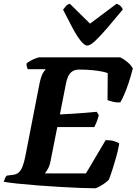

<svg xmlns="http://www.w3.org/2000/svg" viewBox="-31 -1012 734 1032"><path d="M478 0Q448 0 397.5 -2Q347 -4 288 -7.5Q229 -11 170.5 -15.5Q112 -20 64 -25Q16 -30 -11 -35Q-8 -45 -3.5 -54.5Q1 -64 5 -68L37 -72Q57 -74 69.5 -85Q82 -96 90.5 -118Q99 -140 106 -176L181 -561Q190 -605 201.5 -622Q213 -639 215 -640H118Q116 -646 113.5 -653Q111 -660 112 -671Q119 -678 133 -685.5Q147 -693 161.5 -698.5Q176 -704 182 -704H615Q631 -697 652 -680Q673 -663 683 -644Q673 -605 661 -568.5Q649 -532 637 -504.5Q625 -477 616 -462Q597 -460 576.5 -465Q556 -470 547 -474L548 -619Q539 -623 517 -627.5Q495 -632 464 -635Q433 -638 395 -638Q371 -638 356.5 -627.5Q342 -617 334.5 -599.5Q327 -582 323 -560L291 -397Q331 -399 363.5 -401Q396 -403 426.5 -405.5Q457 -408 489 -411L500 -393Q494 -370 487.5 -354Q481 -338 476 -329H277L241 -148Q236 -121 226.5 -104.5Q217 -88 210 -80H431L537 -259Q563 -259 583 -253Q603 -247 610 -241Q604 -205 593.5 -167.5Q583 -130 572.5 -98Q562 -66 554 -46Q547 -38 531.5 -27Q516 -16 501 -8Q486 0 478 0ZM438 -767Q423 -767 402 -793.5Q381 -820 357.5 -864.5Q334 -909 308 -960Q316 -971 323.5 -979.5Q331 -988 344 -992L453 -885L596 -992Q610 -987 618 -978.5Q626 -970 629 -961Q586 -909 548 -864.5Q510 -820 482 -793.5Q454 -767 438 -767Z"/></svg>

Font: Texturina Medium 12pt ExtraBold
Style: Italic
Weight: 800
Italic angle: -11°
Version: Version 1.002